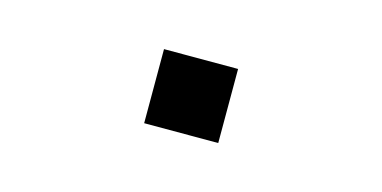

<svg xmlns="http://www.w3.org/2000/svg" viewBox="-31 -233 663 333"><g transform="rotate(15 300.0 -66.5)"><path d="M234 0V-133H367V0Z"/></g></svg>

Font: Iosevka SS04 Extended
Style: Regular
Weight: 400
Width: 7
Monospace: yes
Designer: Belleve Invis
Foundry: Belleve Invis
Version: Version 19.0.0; ttfautohint (v1.8.4)